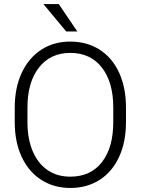

<svg xmlns="http://www.w3.org/2000/svg" viewBox="-20 -921 696 951"><path d="M195 -901H271L363 -765H308ZM328 10Q247 10 184.5 -30Q122 -70 87.5 -144Q53 -218 53 -316V-388Q53 -486 87.5 -560Q122 -634 184 -674.5Q246 -715 328 -715Q411 -715 473.5 -675Q536 -635 570 -561Q604 -487 604 -388V-316Q604 -218 570 -144Q536 -70 473.5 -30Q411 10 328 10ZM328 -659Q230 -659 173 -586.5Q116 -514 116 -389V-316Q116 -233 142 -172Q168 -111 215.5 -78.5Q263 -46 328 -46Q429 -46 485 -118Q541 -190 541 -316V-389Q541 -514 484.5 -586.5Q428 -659 328 -659Z"/></svg>

Font: Freesentation 3 Light
Style: Regular
Weight: 300
Designer: glyphs from Roboto by Christian Robertson / Hangul glyphs from Noto Sans CJK(Source Han Sans) by Jang Soo-young and Kang
Foundry: PT&
Version: Version 2.001